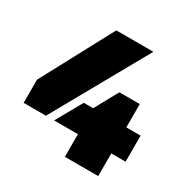

<svg xmlns="http://www.w3.org/2000/svg" viewBox="-156 -833 965 977"><g transform="rotate(30 327.0 -344.0)"><path d="M30 -269 254 -688H472L161 -133H30ZM349 -133H209L295 -286H350L425 -423H545V-286H629V-133H545V0H349Z"/></g></svg>

Font: Saira Stencil One
Style: Regular
Weight: 400
Designer: Hector Gatti with collaboration of the Omnibus-Type team
Foundry: Omnibus-Type
Version: Version 1.004